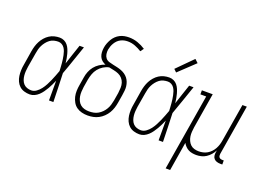

<svg xmlns="http://www.w3.org/2000/svg" viewBox="-131 -1102 2262 1646"><g transform="rotate(20 1000.0 -279.5)"><path d="M171 8Q145 8 120 0.5Q95 -7 77 -23.5Q59 -40 48.5 -63Q38 -86 34.5 -111Q31 -136 32 -162.5Q33 -189 38 -215L59 -345Q63 -369 70 -392.5Q77 -416 88.5 -438Q100 -460 117 -479.5Q134 -499 155 -512.5Q176 -526 200 -532Q224 -538 248 -538Q270 -538 289 -529Q308 -520 321 -504Q334 -488 342 -469Q350 -450 355.5 -429.5Q361 -409 364.5 -388.5Q368 -368 370 -347Q385 -392 400 -438Q415 -484 431 -530H471Q447 -463 424.5 -395.5Q402 -328 377 -261Q380 -196 381.5 -130.5Q383 -65 385 0H345Q345 -45 345 -90Q345 -135 345 -180Q336 -160 326.5 -139.5Q317 -119 305.5 -99.5Q294 -80 281 -61.5Q268 -43 251 -27Q234 -11 213.5 -1.5Q193 8 171 8ZM171 -29Q196 -29 218 -45Q240 -61 256 -82Q272 -103 284 -126Q296 -149 306.5 -172.5Q317 -196 326 -220Q335 -244 344 -268Q343 -286 342 -303.5Q341 -321 339.5 -338.5Q338 -356 335.5 -373Q333 -390 329.5 -407Q326 -424 320.5 -440Q315 -456 305.5 -470Q296 -484 281 -492.5Q266 -501 248 -501Q229 -501 209 -496Q189 -491 172.5 -478.5Q156 -466 143 -449.5Q130 -433 121 -415Q112 -397 107 -378Q102 -359 99 -339L77 -209Q74 -189 72.5 -168.5Q71 -148 73 -128Q75 -108 81.5 -89.5Q88 -71 100.5 -57Q113 -43 132 -36Q151 -29 171 -29Z M699 8Q672 8 645.5 1.5Q619 -5 598 -20Q577 -35 564 -58Q551 -81 545 -106.5Q539 -132 540 -160Q541 -188 546 -215L558 -288Q562 -315 572.5 -341.5Q583 -368 601 -390.5Q619 -413 643.5 -429Q668 -445 695 -454Q677 -461 662 -473.5Q647 -486 639 -504.5Q631 -523 630 -544Q629 -565 632 -585Q635 -606 642.5 -626Q650 -646 661 -665Q672 -684 688 -699.5Q704 -715 723.5 -725Q743 -735 764 -739Q785 -743 806 -743Q848 -743 886.5 -729.5Q925 -716 958 -694L936 -664Q908 -682 875.5 -694.5Q843 -707 808 -707Q791 -707 775 -703.5Q759 -700 743.5 -692Q728 -684 716 -672Q704 -660 695 -645Q686 -630 680.5 -614.5Q675 -599 672 -583Q669 -562 672 -542Q675 -522 687 -507Q699 -492 718.5 -486Q738 -480 757.5 -476Q777 -472 796.5 -467.5Q816 -463 834.5 -456Q853 -449 869 -438Q885 -427 897 -412Q909 -397 916 -378.5Q923 -360 925.5 -340Q928 -320 925.5 -299Q923 -278 920 -257L908 -185Q904 -160 896 -135Q888 -110 874.5 -87.5Q861 -65 841.5 -46Q822 -27 798.5 -14.5Q775 -2 749.5 3Q724 8 699 8ZM699 -29Q720 -29 741 -33Q762 -37 781 -48Q800 -59 815.5 -75Q831 -91 842 -110Q853 -129 859 -149.5Q865 -170 869 -191L881 -263Q884 -287 885 -311Q886 -335 879.5 -356Q873 -377 858 -394Q843 -411 822.5 -420Q802 -429 779.5 -433.5Q757 -438 734 -443Q707 -438 682 -422.5Q657 -407 639 -384.5Q621 -362 611.5 -335.5Q602 -309 597 -282L585 -209Q582 -188 581 -166Q580 -144 583.5 -123.5Q587 -103 596 -84.5Q605 -66 620.5 -53Q636 -40 656.5 -34.5Q677 -29 699 -29Z M1171 8Q1145 8 1120 0.5Q1095 -7 1077 -23.5Q1059 -40 1048.5 -63Q1038 -86 1034.5 -111Q1031 -136 1032 -162.5Q1033 -189 1038 -215L1059 -345Q1063 -369 1070 -392.5Q1077 -416 1088.5 -438Q1100 -460 1117 -479.5Q1134 -499 1155 -512.5Q1176 -526 1200 -532Q1224 -538 1248 -538Q1270 -538 1289 -529Q1308 -520 1321 -504Q1334 -488 1342 -469Q1350 -450 1355.5 -429.5Q1361 -409 1364.5 -388.5Q1368 -368 1370 -347Q1385 -392 1400 -438Q1415 -484 1431 -530H1471Q1447 -463 1424.5 -395.5Q1402 -328 1377 -261Q1380 -196 1381.5 -130.5Q1383 -65 1385 0H1345Q1345 -45 1345 -90Q1345 -135 1345 -180Q1336 -160 1326.5 -139.5Q1317 -119 1305.5 -99.5Q1294 -80 1281 -61.5Q1268 -43 1251 -27Q1234 -11 1213.5 -1.5Q1193 8 1171 8ZM1171 -29Q1196 -29 1218 -45Q1240 -61 1256 -82Q1272 -103 1284 -126Q1296 -149 1306.5 -172.5Q1317 -196 1326 -220Q1335 -244 1344 -268Q1343 -286 1342 -303.5Q1341 -321 1339.5 -338.5Q1338 -356 1335.5 -373Q1333 -390 1329.5 -407Q1326 -424 1320.5 -440Q1315 -456 1305.5 -470Q1296 -484 1281 -492.5Q1266 -501 1248 -501Q1229 -501 1209 -496Q1189 -491 1172.5 -478.5Q1156 -466 1143 -449.5Q1130 -433 1121 -415Q1112 -397 1107 -378Q1102 -359 1099 -339L1077 -209Q1074 -189 1072.5 -168.5Q1071 -148 1073 -128Q1075 -108 1081.5 -89.5Q1088 -71 1100.5 -57Q1113 -43 1132 -36Q1151 -29 1171 -29ZM1287 -598 1262 -622 1403 -764 1433 -736Z M1484 205 1600 -493H1547V-530H1646L1593 -209Q1590 -188 1588.5 -166.5Q1587 -145 1590 -125Q1593 -105 1601.5 -86.5Q1610 -68 1624 -54.5Q1638 -41 1658 -35Q1678 -29 1699 -29Q1719 -29 1739 -33.5Q1759 -38 1777 -48.5Q1795 -59 1810 -75Q1825 -91 1835 -109.5Q1845 -128 1851 -147.5Q1857 -167 1860 -187L1917 -530H1957L1881 -71Q1880 -63 1881 -54.5Q1882 -46 1887 -40Q1892 -34 1900 -31.5Q1908 -29 1917 -29H1929V8H1911Q1894 8 1879 3.5Q1864 -1 1853.5 -12Q1843 -23 1840.5 -39Q1838 -55 1841 -71L1844 -90Q1833 -68 1816.5 -49Q1800 -30 1779.5 -16.5Q1759 -3 1736 2.5Q1713 8 1690 8Q1671 8 1652 4.5Q1633 1 1617.5 -7.5Q1602 -16 1589.5 -29Q1577 -42 1568 -58L1525 205Z"/></g></svg>

Font: Iosevka Curly Slab XLtObl
Style: Regular
Weight: 200
Italic angle: -9°
Monospace: yes
Designer: Belleve Invis
Foundry: Belleve Invis
Version: Version 11.1.0; ttfautohint (v1.8.3)